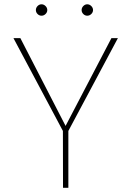

<svg xmlns="http://www.w3.org/2000/svg" viewBox="-20 -892 640 912"><path d="M291.5 -293.9 509.3 -710.9H540L304.7 -270V0H279.3L278.8 -270L43.9 -710.9H76.7ZM150.4 -844.2Q150.4 -855 158.4 -863.3Q166.5 -871.6 177.2 -871.6Q188 -871.6 196.3 -863.3Q204.6 -855 204.6 -844.2Q204.6 -833.5 196.3 -825.4Q188 -817.4 177.2 -817.4Q166.5 -817.4 158.4 -825.4Q150.4 -833.5 150.4 -844.2ZM367.7 -844.2Q367.7 -855 375.7 -863.3Q383.8 -871.6 394.5 -871.6Q405.3 -871.6 413.6 -863.3Q421.9 -855 421.9 -844.2Q421.9 -833.5 413.6 -825.4Q405.3 -817.4 394.5 -817.4Q383.8 -817.4 375.7 -825.4Q367.7 -833.5 367.7 -844.2Z"/></svg>

Font: Roboto Mono Thin
Style: Regular
Weight: 250
Designer: Google
Version: Version 2.000985; 2015; ttfautohint (v1.3)